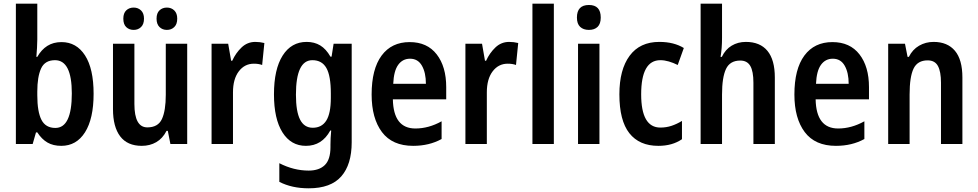

<svg xmlns="http://www.w3.org/2000/svg" viewBox="-20 -780 5297 1040"><path d="M182 -566Q182 -545 180.5 -521Q179 -497 177 -472H182Q204 -511 236.5 -531.5Q269 -552 313 -552Q394 -552 440.5 -480Q487 -408 487 -272Q487 -137 440.5 -63.5Q394 10 312 10Q268 10 237 -8Q206 -26 182 -63H175L157 0H66V-760H182ZM278 -454Q223 -454 202.5 -409Q182 -364 182 -284V-264Q182 -175 204.5 -131Q227 -87 280 -87Q369 -87 369 -274Q369 -454 278 -454Z M994 -543V0H903L889 -71H882Q861 -30 826.5 -10Q792 10 748 10Q670 10 631 -41.5Q592 -93 592 -189V-543H708V-217Q708 -90 778 -90Q836 -90 857 -135Q878 -180 878 -267V-543ZM648 -679Q648 -709 664 -724Q680 -739 704 -739Q728 -739 744 -723.5Q760 -708 760 -679Q760 -649 744 -633.5Q728 -618 704 -618Q680 -618 664 -633Q648 -648 648 -679ZM828 -679Q828 -709 844 -724Q860 -739 884 -739Q908 -739 924 -723.5Q940 -708 940 -679Q940 -649 924 -633.5Q908 -618 884 -618Q860 -618 844 -633.5Q828 -649 828 -679Z M1363 -553Q1388 -553 1412 -547L1400 -428Q1381 -435 1355 -435Q1305 -435 1273.5 -393.5Q1242 -352 1242 -280V0H1126V-543H1216L1232 -451H1238Q1257 -493 1288.5 -523Q1320 -553 1363 -553Z M1641 -553Q1683 -553 1714.5 -534Q1746 -515 1770 -473H1776L1787 -543H1885V-9Q1885 111 1828.5 175.5Q1772 240 1652 240Q1561 240 1493 205V104Q1571 144 1652 144Q1709 144 1739.5 114Q1770 84 1770 17V4Q1770 -32 1774 -73H1769Q1724 10 1637 10Q1556 10 1510 -63Q1464 -136 1464 -269Q1464 -405 1511 -479Q1558 -553 1641 -553ZM1672 -454Q1583 -454 1583 -267Q1583 -176 1605.5 -132Q1628 -88 1674 -88Q1723 -88 1747.5 -127Q1772 -166 1772 -250V-274Q1772 -369 1748 -411.5Q1724 -454 1672 -454Z M2199 -552Q2294 -552 2345.5 -485.5Q2397 -419 2397 -308V-242H2108Q2111 -84 2230 -84Q2302 -84 2372 -123V-27Q2305 10 2218 10Q2105 10 2049 -64.5Q1993 -139 1993 -268Q1993 -406 2047 -479Q2101 -552 2199 -552ZM2201 -462Q2161 -462 2137 -429Q2113 -396 2110 -326H2287Q2287 -386 2265.5 -424Q2244 -462 2201 -462Z M2738 -553Q2763 -553 2787 -547L2775 -428Q2756 -435 2730 -435Q2680 -435 2648.5 -393.5Q2617 -352 2617 -280V0H2501V-543H2591L2607 -451H2613Q2632 -493 2663.5 -523Q2695 -553 2738 -553Z M2980 0H2864V-760H2980Z M3170 -753Q3234 -753 3234 -685Q3234 -651 3217 -634.5Q3200 -618 3170 -618Q3140 -618 3122.5 -634.5Q3105 -651 3105 -685Q3105 -753 3170 -753ZM3227 -543V0H3111V-543Z M3546 10Q3443 10 3389 -58.5Q3335 -127 3335 -269Q3335 -403 3390.5 -478Q3446 -553 3551 -553Q3592 -553 3625 -544.5Q3658 -536 3684 -520L3651 -428Q3627 -440 3603 -447Q3579 -454 3557 -454Q3453 -454 3453 -269Q3453 -89 3557 -89Q3589 -89 3617.5 -98.5Q3646 -108 3674 -125V-26Q3622 10 3546 10Z M3891 -575Q3891 -518 3883 -472H3890Q3909 -512 3943 -532.5Q3977 -553 4020 -553Q4097 -553 4137 -504.5Q4177 -456 4177 -360V0H4061V-332Q4061 -394 4044 -423Q4027 -452 3990 -452Q3934 -452 3912.5 -406.5Q3891 -361 3891 -268V0H3775V-760H3891Z M4489 -552Q4584 -552 4635.5 -485.5Q4687 -419 4687 -308V-242H4398Q4401 -84 4520 -84Q4592 -84 4662 -123V-27Q4595 10 4508 10Q4395 10 4339 -64.5Q4283 -139 4283 -268Q4283 -406 4337 -479Q4391 -552 4489 -552ZM4491 -462Q4451 -462 4427 -429Q4403 -396 4400 -326H4577Q4577 -386 4555.5 -424Q4534 -462 4491 -462Z M5037 -553Q5112 -553 5152.5 -505Q5193 -457 5193 -360V0H5077V-332Q5077 -392 5060.5 -422.5Q5044 -453 5005 -453Q4950 -453 4928.5 -408.5Q4907 -364 4907 -268V0H4791V-543H4882L4896 -472H4903Q4923 -512 4958.5 -532.5Q4994 -553 5037 -553Z"/></svg>

Font: Noto Sans Ethiopic Condensed SemiBold
Style: Regular
Weight: 600
Width: 3
Designer: Monotype Design Team
Foundry: Monotype Imaging Inc.
Version: Version 2.102; ttfautohint (v1.8.4.7-5d5b)